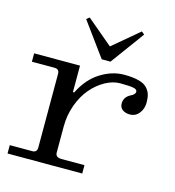

<svg xmlns="http://www.w3.org/2000/svg" viewBox="-102 -758 770 845"><g transform="rotate(15 283.0 -336.0)"><path d="M189.9 -661.1 203.1 -671.9 321.8 -571.8 440.9 -671.9 454.1 -661.1 341.8 -507.8H301.8ZM8.8 0V-38.1H110.8Q132.8 -38.1 132.8 -60.1V-396Q132.8 -418 110.8 -418H7.8V-456.1H216.8V-335.9L222.2 -335Q255.9 -402.3 308.6 -435.1Q361.3 -467.8 415 -467.8Q455.1 -467.8 481.4 -460.9Q507.8 -454.1 520.5 -440.2Q533.2 -426.3 537.6 -411.1Q542 -396 542 -374Q542 -346.7 525.9 -325.9Q509.8 -305.2 483.9 -305.2Q463.4 -305.2 450.2 -314.9Q437 -324.7 437 -342.8Q437 -371.6 463.9 -386.2Q485.8 -396 485.8 -409.2Q485.8 -419.9 468.3 -423.3Q450.7 -426.8 408.2 -426.8Q375 -426.8 340.8 -408Q306.6 -389.2 279.1 -357.2Q251.5 -325.2 234.1 -278.1Q216.8 -231 216.8 -179.2V-60.1Q216.8 -38.1 244.1 -38.1H349.1V0Z"/></g></svg>

Font: New Heterodox Mono
Style: Book
Weight: 400
Designer: Hao Chi Kiang <hello@hckiang.com>, Alexey Kryukov <alexios@thessalonica.org.ru>
Version: Version 0.0.3